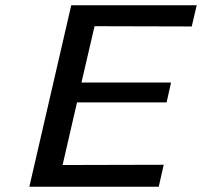

<svg xmlns="http://www.w3.org/2000/svg" viewBox="-20 -713 771 733"><path d="M92 0 252 -693H731L712 -612L341 -613L291 -398H633L616 -322H274L219 -83L605 -84L586 0Z"/></svg>

Font: Coval
Style: Italic
Weight: 400
Foundry: Context Ltd
Version: Version 001.000